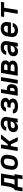

<svg xmlns="http://www.w3.org/2000/svg" viewBox="2618 -3232 732 6073"><g transform="rotate(-90 2983.5 -195.0)"><path d="M-33 151 9 -101H42Q60 -126 74.5 -155Q89 -184 98.5 -213Q108 -242 114 -271.5Q120 -301 125 -331L158 -530H532L461 -101H512L470 151H351L376 0H112L87 151ZM342 -101 396 -429H261L242 -315Q238 -287 232.5 -260Q227 -233 219.5 -206Q212 -179 201.5 -152.5Q191 -126 177 -101Z M855 8Q823 8 792 2.5Q761 -3 734.5 -18Q708 -33 689 -56Q670 -79 660.5 -108Q651 -137 650.5 -169Q650 -201 655 -233L674 -343Q678 -371 688.5 -398Q699 -425 716.5 -448.5Q734 -472 758.5 -490Q783 -508 810 -519Q837 -530 864.5 -535.5Q892 -541 921 -541Q953 -541 983.5 -533.5Q1014 -526 1040.5 -511.5Q1067 -497 1086 -474Q1105 -451 1115 -422Q1125 -393 1125 -361Q1125 -329 1120 -297L1102 -187Q1097 -159 1087 -132Q1077 -105 1059 -81.5Q1041 -58 1017 -40Q993 -22 966 -11Q939 0 911 4Q883 8 855 8ZM857 -93Q872 -93 887 -95.5Q902 -98 916 -105Q930 -112 942.5 -122.5Q955 -133 963.5 -146.5Q972 -160 977 -174.5Q982 -189 984 -203L1003 -313Q1006 -337 1005 -360Q1004 -383 992.5 -401.5Q981 -420 960 -428.5Q939 -437 916 -437Q894 -437 871.5 -430Q849 -423 831.5 -407Q814 -391 804 -370Q794 -349 791 -327L773 -217Q769 -194 770 -171Q771 -148 782 -129.5Q793 -111 813.5 -102Q834 -93 857 -93Z M1244 0 1331 -530H1451L1416 -315H1456L1628 -530H1771L1552 -265L1683 0H1555L1454 -215H1399L1363 0Z M2001 8Q1978 8 1954.5 4Q1931 0 1911 -9.5Q1891 -19 1875.5 -35Q1860 -51 1851.5 -72Q1843 -93 1841.5 -116.5Q1840 -140 1844 -164Q1848 -192 1862 -218.5Q1876 -245 1899.5 -264Q1923 -283 1950.5 -294.5Q1978 -306 2006.5 -312.5Q2035 -319 2063 -321.5Q2091 -324 2119 -324H2196L2202 -356Q2205 -374 2200 -391Q2195 -408 2182 -418.5Q2169 -429 2152 -433Q2135 -437 2116 -437Q2099 -437 2081 -434Q2063 -431 2046 -421.5Q2029 -412 2017 -397Q2005 -382 2002 -364H1883Q1888 -389 1899 -413.5Q1910 -438 1927.5 -459Q1945 -480 1967.5 -496Q1990 -512 2015 -521.5Q2040 -531 2065.5 -534.5Q2091 -538 2116 -538Q2138 -538 2159.5 -536Q2181 -534 2201.5 -528.5Q2222 -523 2240.5 -514Q2259 -505 2274.5 -492Q2290 -479 2301 -462Q2312 -445 2317.5 -424.5Q2323 -404 2322.5 -382.5Q2322 -361 2319 -339L2263 0H2143L2157 -83Q2144 -63 2127 -45.5Q2110 -28 2090 -15.5Q2070 -3 2047 2.5Q2024 8 2002 8Q2002 8 2002 8Q2002 8 2002 8ZM2036 -93Q2060 -93 2085 -100Q2110 -107 2130.5 -124Q2151 -141 2162.5 -164.5Q2174 -188 2178 -213L2180 -223H2119Q2108 -223 2097 -222.5Q2086 -222 2075 -221.5Q2064 -221 2053 -219Q2042 -217 2031.5 -214.5Q2021 -212 2010 -208Q1999 -204 1989 -198Q1979 -192 1972.5 -182Q1966 -172 1964 -161Q1961 -146 1965.5 -132Q1970 -118 1980.5 -108.5Q1991 -99 2006 -96Q2021 -93 2036 -93Z M2659 8Q2632 8 2605.5 5.5Q2579 3 2554 -3.5Q2529 -10 2506.5 -21.5Q2484 -33 2467 -51.5Q2450 -70 2442.5 -95.5Q2435 -121 2439 -147Q2439 -149 2439.5 -150.5Q2440 -152 2440 -154H2559Q2559 -153 2559 -152.5Q2559 -152 2559 -151Q2557 -140 2561.5 -130Q2566 -120 2574.5 -113.5Q2583 -107 2593 -103Q2603 -99 2614 -96.5Q2625 -94 2636.5 -93.5Q2648 -93 2659 -93Q2671 -93 2683.5 -93.5Q2696 -94 2708 -96Q2720 -98 2732 -102Q2744 -106 2755 -112.5Q2766 -119 2774 -129.5Q2782 -140 2784 -152Q2786 -164 2783 -176.5Q2780 -189 2772 -197.5Q2764 -206 2753 -211.5Q2742 -217 2730.5 -220Q2719 -223 2706.5 -224Q2694 -225 2681 -225H2615L2632 -326H2698Q2708 -326 2719 -326.5Q2730 -327 2740 -329Q2750 -331 2761 -334.5Q2772 -338 2781.5 -344Q2791 -350 2797.5 -359.5Q2804 -369 2806 -379Q2808 -394 2800.5 -407Q2793 -420 2779.5 -426.5Q2766 -433 2751 -435Q2736 -437 2721 -437Q2704 -437 2687 -434.5Q2670 -432 2654 -424Q2638 -416 2626 -402Q2614 -388 2611 -370H2492Q2497 -396 2508 -419.5Q2519 -443 2536 -463Q2553 -483 2575.5 -498Q2598 -513 2622 -522Q2646 -531 2671 -534.5Q2696 -538 2721 -538Q2748 -538 2774.5 -535Q2801 -532 2825 -523.5Q2849 -515 2870 -500.5Q2891 -486 2904.5 -465Q2918 -444 2923 -418Q2928 -392 2923 -365Q2921 -349 2914 -333.5Q2907 -318 2894.5 -306Q2882 -294 2867 -286Q2852 -278 2836 -272Q2854 -262 2868.5 -248Q2883 -234 2892 -216Q2901 -198 2902.5 -177Q2904 -156 2901 -134Q2897 -110 2884.5 -86.5Q2872 -63 2851.5 -46Q2831 -29 2807 -18.5Q2783 -8 2758 -2Q2733 4 2708.5 6Q2684 8 2659 8Z M3374 0 3462 -530H3582L3494 0ZM2993 0 3081 -530H3201L3170 -342H3213Q3237 -342 3260 -337Q3283 -332 3302 -320Q3321 -308 3334 -289.5Q3347 -271 3353 -249Q3359 -227 3359 -202.5Q3359 -178 3355 -155Q3350 -124 3337 -94.5Q3324 -65 3300.5 -42.5Q3277 -20 3246 -10Q3215 0 3185 0ZM3130 -101H3185Q3196 -101 3206.5 -108Q3217 -115 3223 -125.5Q3229 -136 3232.5 -147.5Q3236 -159 3238 -170Q3239 -181 3240 -192Q3241 -203 3239 -213.5Q3237 -224 3230.5 -232.5Q3224 -241 3213 -241H3153Z M3625 0 3713 -530H3931Q3956 -530 3980.5 -526.5Q4005 -523 4026.5 -514.5Q4048 -506 4066 -491Q4084 -476 4095 -455.5Q4106 -435 4109 -410.5Q4112 -386 4108 -361Q4106 -347 4100.5 -333Q4095 -319 4085.5 -307Q4076 -295 4063.5 -286Q4051 -277 4037 -271Q4054 -262 4068.5 -249Q4083 -236 4092 -219Q4101 -202 4103 -181.5Q4105 -161 4102 -141Q4098 -117 4086.5 -94.5Q4075 -72 4055.5 -55Q4036 -38 4013 -27.5Q3990 -17 3966 -10.5Q3942 -4 3918.5 -2Q3895 0 3871 0ZM3798 -324H3912Q3924 -324 3936.5 -326Q3949 -328 3961 -334Q3973 -340 3980.5 -351Q3988 -362 3990 -374Q3992 -387 3988.5 -398.5Q3985 -410 3976 -417Q3967 -424 3955 -426.5Q3943 -429 3931 -429H3816ZM3761 -101H3871Q3882 -101 3893.5 -101.5Q3905 -102 3916 -104.5Q3927 -107 3938 -110.5Q3949 -114 3959.5 -120.5Q3970 -127 3976.5 -137Q3983 -147 3985 -158Q3988 -175 3979.5 -189.5Q3971 -204 3957 -211Q3943 -218 3926.5 -220.5Q3910 -223 3893 -223H3782Z M4401 8Q4378 8 4354.5 4Q4331 0 4311 -9.5Q4291 -19 4275.5 -35Q4260 -51 4251.5 -72Q4243 -93 4241.5 -116.5Q4240 -140 4244 -164Q4248 -192 4262 -218.5Q4276 -245 4299.5 -264Q4323 -283 4350.5 -294.5Q4378 -306 4406.5 -312.5Q4435 -319 4463 -321.5Q4491 -324 4519 -324H4596L4602 -356Q4605 -374 4600 -391Q4595 -408 4582 -418.5Q4569 -429 4552 -433Q4535 -437 4516 -437Q4499 -437 4481 -434Q4463 -431 4446 -421.5Q4429 -412 4417 -397Q4405 -382 4402 -364H4283Q4288 -389 4299 -413.5Q4310 -438 4327.5 -459Q4345 -480 4367.5 -496Q4390 -512 4415 -521.5Q4440 -531 4465.5 -534.5Q4491 -538 4516 -538Q4538 -538 4559.5 -536Q4581 -534 4601.5 -528.5Q4622 -523 4640.5 -514Q4659 -505 4674.5 -492Q4690 -479 4701 -462Q4712 -445 4717.5 -424.5Q4723 -404 4722.5 -382.5Q4722 -361 4719 -339L4663 0H4543L4557 -83Q4544 -63 4527 -45.5Q4510 -28 4490 -15.5Q4470 -3 4447 2.5Q4424 8 4402 8Q4402 8 4402 8Q4402 8 4402 8ZM4436 -93Q4460 -93 4485 -100Q4510 -107 4530.5 -124Q4551 -141 4562.5 -164.5Q4574 -188 4578 -213L4580 -223H4519Q4508 -223 4497 -222.5Q4486 -222 4475 -221.5Q4464 -221 4453 -219Q4442 -217 4431.5 -214.5Q4421 -212 4410 -208Q4399 -204 4389 -198Q4379 -192 4372.5 -182Q4366 -172 4364 -161Q4361 -146 4365.5 -132Q4370 -118 4380.5 -108.5Q4391 -99 4406 -96Q4421 -93 4436 -93Z M5060 8Q5036 8 5012 5Q4988 2 4966 -5.5Q4944 -13 4925 -25.5Q4906 -38 4891 -55Q4876 -72 4866.5 -93Q4857 -114 4853 -137Q4849 -160 4850 -184.5Q4851 -209 4855 -233L4874 -343Q4878 -371 4888 -398Q4898 -425 4916 -448.5Q4934 -472 4958 -490Q4982 -508 5009 -519Q5036 -530 5064.5 -534Q5093 -538 5120 -538Q5152 -538 5183 -532.5Q5214 -527 5240.5 -512Q5267 -497 5286 -474Q5305 -451 5315 -422Q5325 -393 5325 -361Q5325 -329 5320 -297L5306 -215H4972Q4968 -192 4970 -169Q4972 -146 4984 -128Q4996 -110 5016.5 -101.5Q5037 -93 5060 -93Q5077 -93 5094.5 -95.5Q5112 -98 5128.5 -105.5Q5145 -113 5158 -126.5Q5171 -140 5176 -158H5295Q5285 -120 5262.5 -87Q5240 -54 5206.5 -31.5Q5173 -9 5135 -0.5Q5097 8 5060 8ZM4989 -315H5203Q5207 -338 5205 -360.5Q5203 -383 5192 -401.5Q5181 -420 5161 -428.5Q5141 -437 5118 -437Q5103 -437 5088 -434.5Q5073 -432 5059 -425Q5045 -418 5032.5 -407.5Q5020 -397 5011.5 -383.5Q5003 -370 4998 -355.5Q4993 -341 4991 -327Z M5584 0 5655 -429H5484L5501 -530H5962L5946 -429H5775L5704 0Z"/></g></svg>

Font: Iosevka Curly Extended Oblique
Style: Bold
Weight: 700
Width: 7
Italic angle: -9°
Monospace: yes
Designer: Belleve Invis
Foundry: Belleve Invis
Version: Version 11.1.0; ttfautohint (v1.8.3)